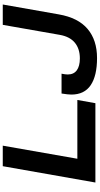

<svg xmlns="http://www.w3.org/2000/svg" viewBox="322 -1050 739 1424"><g transform="rotate(-90 692.0 -337.5)"><path d="M50.8 0 171.9 -687H324.2L227.1 -133.8H663.1L639.2 0ZM974.1 12.2Q842.3 12.2 772.7 -34.9Q703.1 -82 703.1 -178.2Q703.1 -202.6 710.9 -251H857.9Q852.1 -222.2 852.1 -205.1Q852.1 -160.6 883.1 -137.9Q914.1 -115.2 971.2 -115.2Q1042.5 -115.2 1087.6 -152.3Q1132.8 -189.5 1146 -264.2L1220.2 -687H1371.1L1297.9 -272Q1272.9 -127.9 1189.9 -57.9Q1106.9 12.2 974.1 12.2Z"/></g></svg>

Font: Archivo Expanded SemiBold
Style: Italic
Weight: 600
Width: 7
Italic angle: -10°
Designer: Hector Gatti
Foundry: Omnibus-Type
Version: Version 2.001